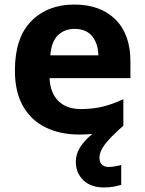

<svg xmlns="http://www.w3.org/2000/svg" viewBox="-20 -576 631 836"><path d="M413.1 110.8Q413.1 131.3 424.1 141.1Q435.1 150.9 452.1 150.9Q467.8 150.9 483.2 147.9Q498.5 145 507.8 142.1V229Q492.2 233.4 474.1 236.8Q456.1 240.2 432.1 240.2Q376 240.2 343 208.7Q310.1 177.2 310.1 127.9Q310.1 93.8 330.3 63Q350.6 32.2 382.3 7.3Q356.4 9.8 325.2 9.8Q243.2 9.8 179.9 -20.5Q116.7 -50.8 80.8 -112.8Q44.9 -174.8 44.9 -269Q44.9 -412.1 116.2 -484.1Q187.5 -556.2 303.2 -556.2Q416.5 -556.2 482.2 -491.7Q547.9 -427.2 547.9 -308.1V-235.8H195.8Q198.2 -172.9 233.6 -137Q269 -101.1 332 -101.1Q384.3 -101.1 427.7 -111.8Q471.2 -122.6 517.1 -144V-28.8Q457 24.4 435.1 54.9Q413.1 85.4 413.1 110.8ZM304.2 -450.2Q260.7 -450.2 232.2 -422.4Q203.6 -394.5 199.2 -335H408.2Q407.7 -384.3 382.1 -417.2Q356.4 -450.2 304.2 -450.2Z"/></svg>

Font: Open Sans
Style: Bold
Weight: 700
Designer: Monotype Design Team
Foundry: Monotype Imaging Inc.
Version: Version 3.000; ttfautohint (v1.8.4)